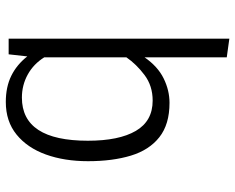

<svg xmlns="http://www.w3.org/2000/svg" viewBox="-94 -494 803 655"><g transform="rotate(-90 307.5 -166.5)"><path d="M287.2 -548.2Q338.5 -548.2 376.4 -529.5Q414.4 -510.8 442.6 -474.9L449.7 -538.5H503.1V214.4L439.5 205.6V-74.9Q408.2 -29.7 367.4 -9.7Q326.7 10.3 284.1 10.3Q210.8 10.3 166.9 -24.4Q123.1 -59 104.1 -121.5Q85.1 -184.1 85.1 -267.7Q85.1 -348.2 107.9 -411.5Q130.8 -474.9 175.9 -511.5Q221 -548.2 287.2 -548.2ZM302.1 -493.3Q154.9 -493.3 154.9 -268.2Q154.9 -162.1 188.5 -104.6Q222.1 -47.2 291.8 -47.2Q342.1 -47.2 379 -74.9Q415.9 -102.6 439.5 -136.9V-416.9Q416.9 -453.3 380.8 -473.3Q344.6 -493.3 302.1 -493.3Z"/></g></svg>

Font: Fira Code Light
Style: Regular
Weight: 300
Monospace: yes
Designer: Carrois Corporate, Edenspiekermann AG, Nikita Prokopov
Foundry: Carrois Corporate, Edenspiekermann AG, Nikita Prokopov
Version: Version 6.000; ttfautohint (v1.8.2) -l 8 -r 50 -G 200 -x 14 